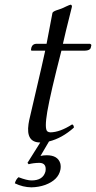

<svg xmlns="http://www.w3.org/2000/svg" viewBox="-20 -595 408 815"><path d="M147.5 96.2Q121.1 96.7 101.6 102.1L96.7 96.2L150.9 9.8Q89.4 9.8 101.1 -68.8Q102.5 -77.1 104 -85Q109.9 -111.3 130.9 -200.7Q160.6 -327.1 171.9 -379.9H115.7Q111.3 -379.9 111.8 -383.8Q112.3 -385.3 111.8 -386.2L113.8 -395Q118.7 -408.2 133.8 -409.2H177.7Q181.6 -426.8 202.6 -540Q204.1 -546.9 228.5 -554.2Q235.4 -556.6 239.7 -558.1Q246.6 -560.5 260.3 -567.4Q275.9 -574.7 280.3 -575.2Q286.1 -573.2 285.2 -565.9Q284.7 -564 260.3 -465.8L247.1 -409.2H361.8Q367.7 -407.2 367.7 -402.8L365.2 -392.1Q361.8 -380.4 339.8 -379.9H240.7Q194.3 -199.7 180.7 -121.1Q168.5 -48.8 180.7 -37.6Q186.5 -33.2 193.8 -33.2Q234.4 -33.7 286.1 -66.9Q293 -64.5 293.5 -55.2Q293.5 -53.7 293.5 -53.2Q243.2 -8.3 188 5.4L151.9 66.9Q165 64 178.2 64Q225.1 64 235.8 98.1Q239.3 111.3 236.3 126Q227.1 169.4 171.9 189.9Q144 199.7 113.3 200.2Q77.1 199.7 43 183.1Q47.4 166.5 58.6 157.2Q94.2 170.9 113.8 170.9Q161.6 170.9 172.4 134.8Q172.9 132.3 173.3 130.9Q178.2 97.2 147.5 96.2Z"/></svg>

Font: Linux Libertine Display Slanted O
Style: Slanted
Weight: 400
Designer: Philipp H. Poll
Foundry: Philipp H. Poll
Version: Version 5.0.9